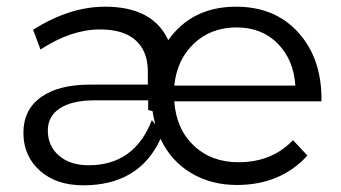

<svg xmlns="http://www.w3.org/2000/svg" viewBox="-20 -550 1019 574"><path d="M248 -297H422V-339Q421 -398 385 -430Q349 -462 279 -462Q193 -462 101 -402L79 -461Q188 -530 294 -530Q437 -530 483 -430Q554 -530 686 -530Q803 -530 873 -451.5Q943 -373 941 -247H501Q507 -164 559.5 -114.5Q612 -65 693 -65Q793 -65 856 -131L899 -85Q819 3 688 3Q610 3 550 -33.5Q490 -70 460 -135Q396 4 229 4Q148 4 99 -40Q50 -84 50 -153Q50 -222 102.5 -259.5Q155 -297 248 -297ZM123 -160Q123 -113 156.5 -84.5Q190 -56 245 -56Q382 -56 434 -191L444 -178Q438 -204 436 -218L423 -221V-250H262Q196 -250 159.5 -226.5Q123 -203 123 -160ZM501 -294H863Q858 -371 810.5 -419.5Q763 -468 687 -468Q611 -468 560 -420Q509 -372 501 -294Z"/></svg>

Font: Trueno
Style: Lt
Weight: 300
Designer: Julieta Ulanovsky
Foundry: Julieta Ulanovsky
Version: Version 3.001b